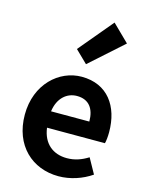

<svg xmlns="http://www.w3.org/2000/svg" viewBox="-136 -1008 853 1105"><g transform="rotate(15 290.5 -455.0)"><path d="M322 14C392 14 463 -10 518 -48L468 -138C428 -113 388 -99 342 -99C259 -99 199 -147 187 -239H532C536 -252 539 -279 539 -306C539 -461 459 -574 305 -574C171 -574 44 -461 44 -279C44 -95 166 14 322 14ZM185 -336C196 -418 248 -460 307 -460C379 -460 413 -412 413 -336ZM309 -650 506 -826 406 -924 236 -721Z"/></g></svg>

Font: Source Han Sans Old Style Bold
Style: Regular
Weight: 700
Designer: Ryoko NISHIZUKA (kana & ideographs); Paul D. Hunt (Latin, Greek & Cyrillic); Wenlong ZHANG (bopomofo); Sandoll Communica
Foundry: Adobe Systems Incorporated
Version: Version 1.004;PS 1.004;hotconv 1.0.81;makeotf.lib2.5.63406